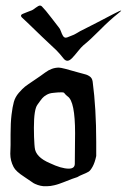

<svg xmlns="http://www.w3.org/2000/svg" viewBox="-20 -677 451 683"><path d="M411.1 -639.6Q411.1 -637.7 402.3 -630.9Q369.1 -604.5 335 -569.8Q300.8 -535.2 276.4 -515.6Q268.6 -508.8 257.3 -494.6Q246.1 -480.5 236.8 -470.7Q227.5 -460.9 219.7 -460.9Q212.9 -460.9 207 -467.8Q192.4 -486.3 181.2 -497.6Q169.9 -508.8 153.3 -523.9Q136.7 -539.1 128.9 -546.9Q64.5 -609.4 57.6 -615.2Q54.7 -618.2 54.7 -621.1Q54.7 -625 61.5 -627.9Q68.4 -630.9 78.6 -634.8Q88.9 -638.7 93.8 -640.6Q96.7 -641.6 106.9 -649.4Q117.2 -657.2 122.1 -657.2Q126 -657.2 128.9 -654.3Q141.6 -641.6 161.6 -615.2Q181.6 -588.9 189.5 -579.1Q193.4 -575.2 196.8 -565.4Q200.2 -555.7 204.1 -549.3Q208 -543 213.9 -543Q216.8 -543 218.8 -543.9Q243.2 -552.7 254.9 -560.1Q266.6 -567.4 273.4 -570.3Q289.1 -578.1 323.2 -595.7Q357.4 -613.3 382.3 -626.5Q407.2 -639.6 411.1 -639.6ZM169.9 -346.7Q156.2 -345.7 146 -339.8Q135.7 -334 130.4 -327.6Q125 -321.3 113.3 -304.7Q100.6 -288.1 100.6 -222.7Q100.6 -207 101.1 -190.4Q101.6 -173.8 102.5 -163.1L103.5 -152.3Q106.4 -118.2 157.2 -96.7Q198.2 -77.1 224.6 -77.1Q246.1 -77.1 246.1 -94.7Q246.1 -113.3 246.6 -149.9Q247.1 -186.5 247.1 -203.1Q247.1 -316.4 220.7 -334Q216.8 -336.9 214.4 -339.4Q211.9 -341.8 210.9 -343.3Q210 -344.7 208.5 -346.2Q207 -347.7 205.1 -348.1Q203.1 -348.6 199.2 -348.6Q184.6 -348.6 169.9 -346.7ZM140.6 -418.9Q164.1 -436.5 189.5 -436.5Q200.2 -436.5 259.8 -418.9Q262.7 -418 272.5 -415.5Q282.2 -413.1 286.6 -411.6Q291 -410.2 296.9 -406.7Q302.7 -403.3 305.7 -398.4Q308.6 -393.6 309.6 -386.7Q322.3 -291 322.3 -171.9V-149.4V-122.1Q317.4 -98.6 309.6 -84.5Q301.8 -70.3 295.4 -66.4Q289.1 -62.5 275.9 -57.1Q262.7 -51.8 254.9 -46.9Q241.2 -43 206.1 -28.8Q170.9 -14.6 147.5 -14.6H134.8Q124 -15.6 114.3 -19Q104.5 -22.5 99.6 -25.4Q94.7 -28.3 83 -36.6Q71.3 -44.9 66.4 -47.9Q36.1 -67.4 28.3 -83Q16.6 -105.5 16.6 -129.9Q16.6 -134.8 17.1 -145Q17.6 -155.3 17.6 -161.1V-167V-199.2Q17.6 -240.2 21 -268.6Q24.4 -296.9 29.3 -314.5Q34.2 -332 46.9 -346.7Q59.6 -361.3 68.8 -368.7Q78.1 -376 101.6 -391.6Q125 -407.2 140.6 -418.9Z"/></svg>

Font: Isabella
Style: Medium
Weight: 500
Designer: John Stracke
Version: Version 001.202